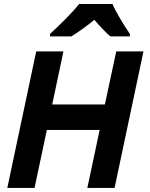

<svg xmlns="http://www.w3.org/2000/svg" viewBox="-20 -930 740 950"><path d="M546.9 0H412.1L473.1 -287.1H211.9L150.9 0H16.1L159.2 -675.8H293.9L238.3 -413.1H499L555.2 -675.8H689.9ZM622.6 -750H525.9Q495.1 -775.9 446.8 -832Q395.5 -789.1 333.5 -750H227.5V-762.2Q258.3 -790 302.2 -834Q346.2 -877.9 371.6 -910.2H536.6Q547.4 -883.8 572.8 -840.6Q598.1 -797.4 622.6 -762.2Z"/></svg>

Font: Cadman
Style: Bold Italic
Weight: 700
Italic angle: -12°
Designer: Paul James MIller
Foundry: High-Logic / Made with FontCreator
Version: Version 2.114;March 28, 2021;FontCreator 13.0.0.2683 64-bit